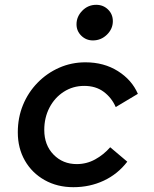

<svg xmlns="http://www.w3.org/2000/svg" viewBox="-20 -768 640 798"><path d="M285 10Q218 10 165.5 -19.5Q113 -49 83.5 -100.5Q54 -152 54 -218Q54 -279 75.5 -331.5Q97 -384 136 -424Q175 -464 226 -486.5Q277 -509 335 -509Q412 -509 470 -472.5Q528 -436 553 -378L461 -323Q444 -362 411 -386.5Q378 -411 330 -411Q283 -411 245 -386.5Q207 -362 185.5 -320.5Q164 -279 164 -228Q164 -165 202.5 -125.5Q241 -86 299 -86Q340 -86 375.5 -105.5Q411 -125 438 -156L509 -96Q469 -44 411 -17Q353 10 285 10ZM366 -600Q338 -600 318 -619.5Q298 -639 298 -667Q298 -699 322 -723.5Q346 -748 380 -748Q409 -748 429 -728.5Q449 -709 449 -680Q449 -648 424.5 -624Q400 -600 366 -600Z"/></svg>

Font: Red Hat Mono Medium
Style: Italic
Weight: 500
Italic angle: -12°
Monospace: yes
Designer: Pentagram, MCKL
Foundry: Pentagram, MCKL
Version: Version 1.023; ttfautohint (v1.8.3)